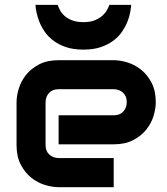

<svg xmlns="http://www.w3.org/2000/svg" viewBox="-20 -778 693 798"><path d="M627.4 -353Q627.4 -326.7 618.2 -296.1Q608.9 -265.6 588.1 -239.5Q567.4 -213.4 533.9 -195.8Q500.5 -178.2 452.6 -178.2H223.6V-298.8H452.6Q478.5 -298.8 492.7 -314.7Q506.8 -330.6 506.8 -354Q506.8 -378.9 491 -393.1Q475.1 -407.2 452.6 -407.2H223.6Q197.8 -407.2 183.6 -391.4Q169.4 -375.5 169.4 -352.1V-174.8Q169.4 -149.4 185.3 -135.3Q201.2 -121.1 224.6 -121.1H452.6V0H223.6Q197.3 0 166.7 -9.3Q136.2 -18.6 110.1 -39.3Q84 -60.1 66.4 -93.5Q48.8 -127 48.8 -174.8V-353Q48.8 -379.4 58.1 -409.9Q67.4 -440.4 88.1 -466.6Q108.9 -492.7 142.3 -510.3Q175.8 -527.8 223.6 -527.8H452.6Q479 -527.8 509.5 -518.6Q540 -509.3 566.2 -488.5Q592.3 -467.8 609.9 -434.3Q627.4 -400.9 627.4 -353ZM525.4 -757.8Q524.4 -745.6 521.2 -727.3Q518.1 -709 509.8 -688.2Q501.5 -667.5 487.5 -646.7Q473.6 -626 451.7 -609.4Q429.7 -592.8 399.2 -582.3Q368.7 -571.8 326.7 -571.8Q284.7 -571.8 253.9 -582.3Q223.1 -592.8 201.4 -609.4Q179.7 -626 165.5 -646.7Q151.4 -667.5 143.3 -688.2Q135.3 -709 131.6 -727.3Q127.9 -745.6 127.4 -757.8H219.7Q222.7 -749 228.8 -736.8Q234.9 -724.6 246.8 -713.4Q258.8 -702.1 278.1 -694.1Q297.4 -686 326.7 -686Q355.5 -686 374.8 -694.1Q394 -702.1 406.2 -713.4Q418.5 -724.6 425 -736.8Q431.6 -749 434.6 -757.8Z"/></svg>

Font: Audiowide
Style: Regular
Weight: 400
Designer: Astigmatic (AOETI)
Foundry: Astigmatic (AOETI)
Version: Version 1.002